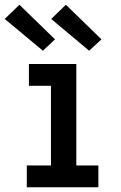

<svg xmlns="http://www.w3.org/2000/svg" viewBox="-39 -790 509 810"><path d="M74 0V-92H176V-428H83V-520H283V-92H376V0ZM337 -576 177 -710 239 -770 389 -624ZM142 -576 -19 -710 43 -770 193 -624Z"/></svg>

Font: Iosevka Etoile Semibold
Style: Regular
Weight: 600
Designer: Belleve Invis
Foundry: Belleve Invis
Version: Version 22.1.2; ttfautohint (v1.8.4)